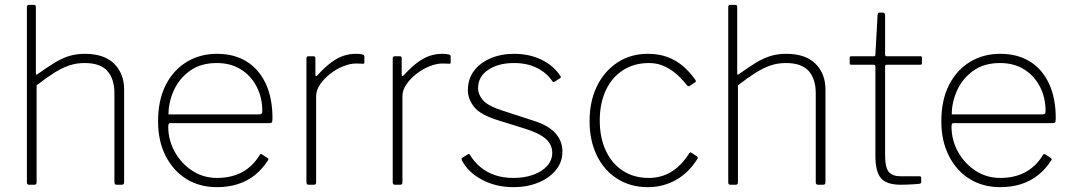

<svg xmlns="http://www.w3.org/2000/svg" viewBox="-20 -762 4424 792"><path d="M100 0Q91 0 91 -9V-733Q91 -742 99 -742H120Q128 -742 128 -734V-460Q128 -455 130 -454Q132 -453 136 -457Q174 -484 204 -502.5Q234 -521 264 -530.5Q294 -540 330 -540Q410 -540 451 -499Q492 -458 492 -393V-10Q492 0 483 0H461Q457 0 454.5 -2.5Q452 -5 452 -9V-377Q452 -436 423 -469Q394 -502 329 -502Q294 -502 264 -491.5Q234 -481 202.5 -461Q171 -441 131 -410V-9Q131 0 122 0H100Z M674 -240Q674 -184 701 -135.5Q728 -87 773.5 -57.5Q819 -28 875 -28Q935 -28 979 -52Q1023 -76 1050 -121Q1053 -126 1055.5 -126.5Q1058 -127 1061 -125L1084 -110Q1090 -106 1085 -100Q1062 -64 1031 -39.5Q1000 -15 961 -2.5Q922 10 875 10Q803 10 748.5 -24Q694 -58 663 -119.5Q632 -181 632 -261Q632 -349 663.5 -411Q695 -473 750 -506.5Q805 -540 875 -540Q946 -540 997 -508.5Q1048 -477 1076 -417.5Q1104 -358 1104 -274Q1104 -268 1103 -261Q1102 -254 1091 -254H680Q677 -254 675.5 -249.5Q674 -245 674 -240ZM1045 -290Q1056 -290 1059 -293Q1062 -296 1062 -304Q1062 -359 1039 -404Q1016 -449 974 -475.5Q932 -502 874 -502Q808 -502 763.5 -470Q719 -438 697 -389Q675 -340 675 -290Z M1253 0Q1249 0 1246.5 -2.5Q1244 -5 1244 -9V-521Q1244 -530 1252 -530H1273Q1281 -530 1281 -522V-454Q1281 -449 1283 -448Q1285 -447 1289 -451Q1319 -484 1345 -503.5Q1371 -523 1396 -531.5Q1421 -540 1448 -540Q1483 -540 1483 -530V-504Q1483 -499 1478 -499Q1474 -499 1467.5 -499.5Q1461 -500 1448 -500Q1424 -500 1395.5 -488.5Q1367 -477 1342 -457.5Q1317 -438 1300.5 -414Q1284 -390 1284 -365V-9Q1284 0 1275 0H1253Z M1609 0Q1605 0 1602.5 -2.5Q1600 -5 1600 -9V-521Q1600 -530 1608 -530H1629Q1637 -530 1637 -522V-454Q1637 -449 1639 -448Q1641 -447 1645 -451Q1675 -484 1701 -503.5Q1727 -523 1752 -531.5Q1777 -540 1804 -540Q1839 -540 1839 -530V-504Q1839 -499 1834 -499Q1830 -499 1823.5 -499.5Q1817 -500 1804 -500Q1780 -500 1751.5 -488.5Q1723 -477 1698 -457.5Q1673 -438 1656.5 -414Q1640 -390 1640 -365V-9Q1640 0 1631 0H1609Z M2259 -426Q2236 -461 2195.5 -481.5Q2155 -502 2100 -502Q2036 -502 1994 -474Q1952 -446 1952 -398Q1952 -373 1971.5 -349.5Q1991 -326 2049 -307L2184 -263Q2243 -244 2271.5 -212Q2300 -180 2300 -137Q2300 -94 2273.5 -61Q2247 -28 2201 -9Q2155 10 2098 10Q2025 10 1967.5 -21Q1910 -52 1885 -101Q1884 -104 1884 -106.5Q1884 -109 1887 -111L1909 -125Q1911 -127 1914 -126.5Q1917 -126 1918 -124Q1936 -94 1962 -72.5Q1988 -51 2022 -39.5Q2056 -28 2098 -28Q2143 -28 2179.5 -41Q2216 -54 2237 -77.5Q2258 -101 2258 -132Q2258 -166 2230.5 -190Q2203 -214 2140 -233L2037 -265Q1962 -288 1936 -320.5Q1910 -353 1910 -390Q1910 -436 1935 -469.5Q1960 -503 2003.5 -521.5Q2047 -540 2101 -540Q2163 -540 2213 -516Q2263 -492 2292 -448Q2294 -445 2293.5 -443.5Q2293 -442 2291 -440L2268 -425Q2266 -424 2263.5 -424Q2261 -424 2259 -426Z M2652 -540Q2697 -540 2732.5 -527Q2768 -514 2796.5 -490Q2825 -466 2848 -433Q2853 -426 2848 -423L2824 -407Q2819 -404 2813 -411Q2786 -445 2760.5 -464.5Q2735 -484 2710 -493Q2685 -502 2657 -502Q2596 -502 2550 -472.5Q2504 -443 2479 -389.5Q2454 -336 2454 -265Q2454 -194 2479 -140.5Q2504 -87 2549.5 -57.5Q2595 -28 2656 -28Q2707 -28 2748 -52.5Q2789 -77 2822 -128Q2825 -133 2827 -133.5Q2829 -134 2832 -132L2855 -117Q2860 -114 2857 -107Q2839 -78 2816.5 -56Q2794 -34 2768 -19.5Q2742 -5 2713 2.5Q2684 10 2652 10Q2581 10 2526.5 -24.5Q2472 -59 2442 -120.5Q2412 -182 2412 -263Q2412 -344 2442.5 -406.5Q2473 -469 2527.5 -504.5Q2582 -540 2652 -540Z M2993 0Q2984 0 2984 -9V-733Q2984 -742 2992 -742H3013Q3021 -742 3021 -734V-460Q3021 -455 3023 -454Q3025 -453 3029 -457Q3067 -484 3097 -502.5Q3127 -521 3157 -530.5Q3187 -540 3223 -540Q3303 -540 3344 -499Q3385 -458 3385 -393V-10Q3385 0 3376 0H3354Q3350 0 3347.5 -2.5Q3345 -5 3345 -9V-377Q3345 -436 3316 -469Q3287 -502 3222 -502Q3187 -502 3157 -491.5Q3127 -481 3095.5 -461Q3064 -441 3024 -410V-9Q3024 0 3015 0H2993Z M3638 -495Q3631 -495 3631 -488V-124Q3631 -69 3647 -52Q3663 -35 3693 -35H3772Q3776 -35 3778 -33.5Q3780 -32 3780 -28V-11Q3780 -6 3774 -4Q3768 -3 3751.5 -2Q3735 -1 3719 -0.5Q3703 0 3696 0Q3636 0 3613.5 -27.5Q3591 -55 3591 -119V-488Q3591 -495 3584 -495H3491Q3485 -495 3485 -501V-524Q3485 -530 3491 -530H3585Q3591 -530 3591 -537L3600 -700Q3600 -710 3608 -710H3622Q3631 -710 3631 -699V-537Q3631 -530 3638 -530H3777Q3783 -530 3783 -524V-501Q3783 -495 3777 -495Z M3905 -240Q3905 -184 3932 -135.5Q3959 -87 4004.5 -57.5Q4050 -28 4106 -28Q4166 -28 4210 -52Q4254 -76 4281 -121Q4284 -126 4286.5 -126.5Q4289 -127 4292 -125L4315 -110Q4321 -106 4316 -100Q4293 -64 4262 -39.5Q4231 -15 4192 -2.5Q4153 10 4106 10Q4034 10 3979.5 -24Q3925 -58 3894 -119.5Q3863 -181 3863 -261Q3863 -349 3894.5 -411Q3926 -473 3981 -506.5Q4036 -540 4106 -540Q4177 -540 4228 -508.5Q4279 -477 4307 -417.5Q4335 -358 4335 -274Q4335 -268 4334 -261Q4333 -254 4322 -254H3911Q3908 -254 3906.5 -249.5Q3905 -245 3905 -240ZM4276 -290Q4287 -290 4290 -293Q4293 -296 4293 -304Q4293 -359 4270 -404Q4247 -449 4205 -475.5Q4163 -502 4105 -502Q4039 -502 3994.5 -470Q3950 -438 3928 -389Q3906 -340 3906 -290Z"/></svg>

Font: Libre Franklin Thin Thin
Style: Regular
Weight: 250
Version: Version 3.000